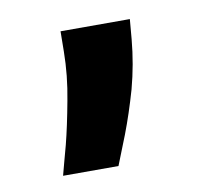

<svg xmlns="http://www.w3.org/2000/svg" viewBox="-45 -148 400 373"><g transform="rotate(-10 155.0 38.5)"><path d="M95.7 -99.6H232.4L229 -60.1Q224.6 -11.7 211.9 35.6Q198.7 81.5 184.1 119.6Q163.1 173.3 161.1 177.7H51.8Q53.7 170.9 58.8 151.4Q64 131.8 67.4 119.6Q76.2 85.4 85.4 35.6Q94.7 -12.7 95.2 -59.6Z"/></g></svg>

Font: My Font
Style: Regular
Weight: 500
Designer: Rasmus Andersson
Foundry: rsms
Version: Version 0.001